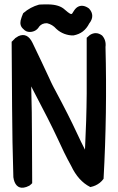

<svg xmlns="http://www.w3.org/2000/svg" viewBox="-20 -856 540 877"><path d="M159.7 -835Q167 -835.4 173.8 -835.7Q180.7 -835.9 187.5 -835.9Q194.3 -835.9 201.2 -835.9Q251.5 -835 275.9 -812Q283.2 -805.2 289.6 -800.5Q295.9 -795.9 299.3 -793.9Q302.7 -792 304.2 -792Q307.1 -792 308.8 -793.2Q310.5 -794.4 312 -797.4V-797.9Q315.4 -804.2 319.3 -809.1Q327.6 -821.3 338.4 -826.2Q349.1 -831.1 361.3 -828.9Q373.5 -826.7 386.2 -817.4L386.7 -816.9L387.2 -816.4Q401.4 -800.8 401.4 -783.4Q401.4 -766.1 387.7 -749Q381.8 -737.3 374.5 -728.3Q367.2 -719.2 358.4 -712.4Q349.6 -705.6 339.1 -701.2Q328.6 -696.8 316.4 -694.3H315.9H315.4Q304.7 -693.8 294.2 -695.8Q283.7 -697.8 273.9 -701.4Q264.2 -705.1 254.9 -710.7Q245.6 -716.3 237.3 -724.1L236.8 -724.6Q219.7 -744.1 194.8 -750Q171.9 -750.5 159.2 -734.9Q152.3 -723.1 141.6 -716.8Q130.9 -710.4 116.2 -710Q98.6 -710 86.9 -723.1Q77.6 -731 74.7 -740.7Q71.8 -750.5 74.2 -762.2Q78.6 -779.3 85.4 -794.4L85.9 -795.4L86.9 -796.4Q118.2 -823.7 158.7 -835H159.2ZM389.2 -695.3Q418 -714.4 445.8 -694.3L446.3 -693.8L446.8 -693.4Q465.8 -671.9 461.9 -641.1Q469.7 -341.3 453.1 -40.5V-39.1L451.7 -37.6Q444.8 -28.3 436 -21.2Q427.2 -14.2 416.7 -9.3Q406.2 -4.4 394.5 -2L392.6 -1.5L391.1 -2.4Q337.4 -29.8 305.2 -98.1Q297.4 -112.8 289.1 -127.9Q279.8 -144 242.7 -224.1Q205.6 -303.7 132.3 -442.4L122.6 -461.4Q126 -339.8 126 -234.4Q126 -127.9 127 -21.5V-19L125 -17.6Q124.5 -16.6 123.5 -15.6Q122.6 -14.6 121.6 -13.9Q120.6 -13.2 119.6 -12.5Q118.7 -11.7 117.7 -10.7Q116.7 -9.8 115.7 -9Q114.7 -8.3 113.8 -7.8H113.3L112.8 -7.3Q99.6 -0.5 88.4 1Q68.8 3.9 56.6 -8.8Q44.4 -21.5 41 -46.9V-47.4V-47.9Q36.1 -207 35.2 -366.2L33.2 -663.1V-665.5L35.2 -667L48.8 -680.7V-681.2L49.3 -681.6Q56.6 -687 64 -690.9Q84.5 -700.2 100.6 -692.4Q116.7 -684.6 128.4 -660.6Q168.5 -577.6 206.5 -495.6Q209.5 -488.8 212.6 -482.2Q215.8 -475.6 219 -469Q222.2 -462.4 225.6 -456.1Q229 -449.7 232.4 -443.4Q264.6 -383.3 288.3 -336.4Q312 -289.6 328.1 -254.9Q352.1 -203.1 368.2 -172.4Q375 -306.6 376 -428.7V-680.7V-683.6L377.9 -685.1Q379.9 -686.5 381.6 -688.2Q383.3 -689.9 385 -691.4Q386.7 -692.9 388.7 -694.3V-694.8Z"/></svg>

Font: NaikaiFont
Style: SemiBold
Weight: 600
Version: Version 1.89